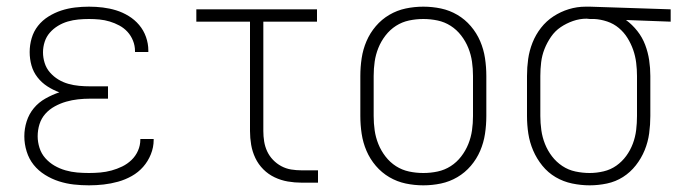

<svg xmlns="http://www.w3.org/2000/svg" viewBox="-20 -548 2040 576"><path d="M247 8Q224 8 201.5 5.5Q179 3 157 -4Q135 -11 115 -23.5Q95 -36 81 -53.5Q67 -71 60 -93.5Q53 -116 53 -139Q53 -162 60 -184Q67 -206 81.5 -223.5Q96 -241 116.5 -252.5Q137 -264 158 -271Q139 -278 122 -289Q105 -300 92.5 -316Q80 -332 74.5 -351.5Q69 -371 69 -392Q69 -413 75 -433.5Q81 -454 94 -470.5Q107 -487 125.5 -498.5Q144 -510 164 -516.5Q184 -523 205 -525.5Q226 -528 247 -528Q268 -528 288.5 -525.5Q309 -523 328.5 -517Q348 -511 366 -500Q384 -489 397.5 -473Q411 -457 418 -437Q425 -417 425 -397Q425 -395 425 -394Q425 -393 425 -392H385Q385 -393 385 -393.5Q385 -394 385 -395Q385 -411 379 -426Q373 -441 362.5 -452.5Q352 -464 338 -471.5Q324 -479 309 -483.5Q294 -488 278.5 -489.5Q263 -491 247 -491Q231 -491 215 -489.5Q199 -488 183.5 -483.5Q168 -479 154 -470.5Q140 -462 129.5 -450Q119 -438 114 -422.5Q109 -407 109 -391Q109 -375 114 -359Q119 -343 130 -330.5Q141 -318 155 -309.5Q169 -301 185 -296.5Q201 -292 217.5 -290.5Q234 -289 250 -289H304V-252H250Q232 -252 214 -250Q196 -248 178.5 -243Q161 -238 144.5 -229Q128 -220 116 -206.5Q104 -193 98.5 -175.5Q93 -158 93 -139Q93 -122 98.5 -104.5Q104 -87 116 -73.5Q128 -60 143.5 -51Q159 -42 176.5 -37Q194 -32 211.5 -30.5Q229 -29 247 -29Q264 -29 281 -30.5Q298 -32 314.5 -36.5Q331 -41 346.5 -48.5Q362 -56 374.5 -68Q387 -80 394 -96Q401 -112 401 -129Q401 -129 401 -129.5Q401 -130 401 -131H441Q441 -130 441 -129.5Q441 -129 441 -128Q441 -106 432.5 -85Q424 -64 409.5 -47.5Q395 -31 375.5 -20Q356 -9 334.5 -3Q313 3 291 5.5Q269 8 247 8Z M885 0Q864 0 843.5 -3.5Q823 -7 804 -16Q785 -25 770 -40Q755 -55 746 -74Q737 -93 733.5 -113.5Q730 -134 730 -155V-483H569V-520H931V-483H770V-155Q770 -139 772.5 -123.5Q775 -108 781.5 -94Q788 -80 799 -68.5Q810 -57 824 -49.5Q838 -42 853.5 -39.5Q869 -37 885 -37H934V0Z M1250 8Q1223 8 1197 2.5Q1171 -3 1148 -16.5Q1125 -30 1107.5 -50.5Q1090 -71 1079.5 -95.5Q1069 -120 1065 -146.5Q1061 -173 1061 -200V-320Q1061 -347 1065 -373.5Q1069 -400 1079.5 -424.5Q1090 -449 1107.5 -469.5Q1125 -490 1148 -503.5Q1171 -517 1197 -522.5Q1223 -528 1250 -528Q1277 -528 1303 -522.5Q1329 -517 1352 -503.5Q1375 -490 1392.5 -469.5Q1410 -449 1420.5 -424.5Q1431 -400 1435 -373.5Q1439 -347 1439 -320V-200Q1439 -173 1435 -146.5Q1431 -120 1420.5 -95.5Q1410 -71 1392.5 -50.5Q1375 -30 1352 -16.5Q1329 -3 1303 2.5Q1277 8 1250 8ZM1250 -29Q1272 -29 1293 -33.5Q1314 -38 1332 -49.5Q1350 -61 1363.5 -78.5Q1377 -96 1385 -116Q1393 -136 1396 -157Q1399 -178 1399 -200V-320Q1399 -342 1396 -363Q1393 -384 1385 -404Q1377 -424 1363.5 -441.5Q1350 -459 1332 -470.5Q1314 -482 1293 -486.5Q1272 -491 1250 -491Q1228 -491 1207 -486.5Q1186 -482 1168 -470.5Q1150 -459 1136.5 -441.5Q1123 -424 1115 -404Q1107 -384 1104 -363Q1101 -342 1101 -320V-200Q1101 -178 1104 -157Q1107 -136 1115 -116Q1123 -96 1136.5 -78.5Q1150 -61 1168 -49.5Q1186 -38 1207 -33.5Q1228 -29 1250 -29Z M1749 8Q1723 8 1696.5 2.5Q1670 -3 1647 -16.5Q1624 -30 1607 -51Q1590 -72 1579.5 -96.5Q1569 -121 1565 -147Q1561 -173 1561 -200V-320Q1561 -346 1564.5 -371Q1568 -396 1577.5 -420Q1587 -444 1603 -464.5Q1619 -485 1640.5 -499Q1662 -513 1686.5 -520.5Q1711 -528 1737 -528Q1740 -528 1743.5 -528Q1747 -528 1750 -528L1992 -520V-483L1858 -488Q1877 -474 1892 -455Q1907 -436 1915.5 -413.5Q1924 -391 1927.5 -367.5Q1931 -344 1931 -320V-200Q1931 -174 1927.5 -148Q1924 -122 1914 -97.5Q1904 -73 1887.5 -52Q1871 -31 1849 -17Q1827 -3 1801 2.5Q1775 8 1749 8ZM1749 -29Q1770 -29 1791 -34Q1812 -39 1829 -51Q1846 -63 1858.5 -80Q1871 -97 1878.5 -117Q1886 -137 1888.5 -158Q1891 -179 1891 -200V-320Q1891 -340 1888.5 -360Q1886 -380 1879.5 -398.5Q1873 -417 1862.5 -434Q1852 -451 1836.5 -464Q1821 -477 1801.5 -483.5Q1782 -490 1763 -491H1750Q1747 -491 1744.5 -491.5Q1742 -492 1740 -492Q1719 -492 1699 -485Q1679 -478 1662 -466.5Q1645 -455 1633 -437.5Q1621 -420 1613.5 -401Q1606 -382 1603.5 -361.5Q1601 -341 1601 -320V-200Q1601 -179 1604 -157.5Q1607 -136 1615 -116Q1623 -96 1636 -79Q1649 -62 1667 -50Q1685 -38 1706.5 -33.5Q1728 -29 1749 -29Z"/></svg>

Font: Iosevka SS04 Extralight
Style: Regular
Weight: 200
Monospace: yes
Designer: Belleve Invis
Foundry: Belleve Invis
Version: Version 19.0.0; ttfautohint (v1.8.4)